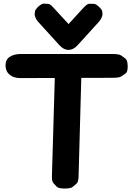

<svg xmlns="http://www.w3.org/2000/svg" viewBox="-20 -1039 740 1083"><path d="M35.6 -718.8Q11.2 -703.1 11.2 -670.9Q11.2 -636.7 34.2 -617.7Q56.6 -598.6 93.8 -598.6Q173.8 -598.6 289.1 -599.1L272.9 -46.4Q272 -16.1 281.2 -6.1Q290.5 3.9 299.8 13.9Q309.1 23.9 341.8 24.4Q378.4 24.9 389.4 15.6Q400.4 6.3 411.4 -2.9Q422.4 -12.2 423.3 -44.9L438.5 -599.6L615.2 -600.1Q652.8 -600.1 664.8 -608.4Q676.8 -616.7 688.7 -625Q700.7 -633.3 700.2 -666Q699.7 -699.2 688 -708Q676.3 -716.8 664.3 -725.6Q652.3 -734.4 615.2 -734.4H97.7Q59.6 -734.4 35.6 -718.8ZM366.7 -757.8Q394 -757.3 418.5 -784.7L534.7 -912.6Q546.4 -925.8 549.6 -932.6Q552.7 -939.5 555.7 -946.3Q558.6 -953.1 557.9 -960.7Q557.1 -968.3 556.4 -975.6Q555.7 -982.9 543.9 -995.1Q522.5 -1017.1 510 -1017.3Q497.6 -1017.6 484.9 -1017.8Q472.2 -1018.1 451.7 -996.1L366.7 -903.3L281.2 -996.1Q263.2 -1016.6 251.2 -1017.3Q239.3 -1018.1 227.3 -1018.6Q215.3 -1019 194.8 -1000.5Q192.4 -998 189.5 -995.1Q178.2 -982.9 177.5 -975.6Q176.8 -968.3 175.8 -960.7Q174.8 -953.1 177.7 -946.3Q180.7 -939.5 183.6 -932.4Q186.5 -925.3 198.2 -912.6L314.5 -784.7Q339.4 -757.3 366.7 -757.8Z"/></svg>

Font: Comic Relief
Style: Bold
Weight: 700
Designer: Jeff Davis
Foundry: Loudifier
Version: Version 1.200; ttfautohint (v1.8.4.7-5d5b)